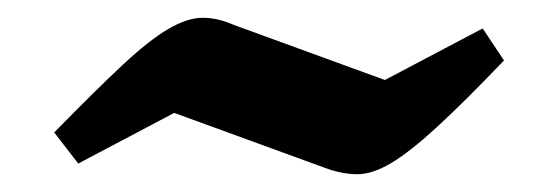

<svg xmlns="http://www.w3.org/2000/svg" viewBox="-20 -397 614 216"><path d="M68 -213 41 -248Q88 -296 118 -324Q148 -352 169.5 -364.5Q191 -377 208 -377Q225 -377 243 -369L413 -307L523 -365L547 -329Q502 -282 471.5 -254Q441 -226 420 -213.5Q399 -201 382 -201Q365 -201 346 -208L176 -270Z"/></svg>

Font: Piazzolla Thin Black
Style: Italic
Weight: 900
Italic angle: -11.3°
Version: Version 2.005